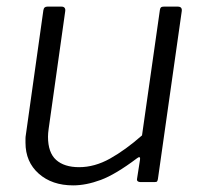

<svg xmlns="http://www.w3.org/2000/svg" viewBox="-20 -550 616 580"><path d="M201 10Q137 10 97 -25.5Q57 -61 57 -119Q57 -125 57 -131Q57 -137 58 -142L111 -519Q112 -525 115 -527.5Q118 -530 123 -530H166Q172 -530 175 -526.5Q178 -523 177 -516L127 -161Q126 -154 125.5 -148Q125 -142 125 -137Q125 -89 149.5 -67Q174 -45 219 -45Q266 -45 312.5 -71Q359 -97 409 -141L463 -520Q464 -526 466.5 -528Q469 -530 475 -530H517Q524 -530 527 -526.5Q530 -523 529 -516L457 -9Q456 -4 454.5 -2Q453 0 447 0H404Q399 0 396 -2.5Q393 -5 394 -10L403 -68Q404 -74 401.5 -75Q399 -76 394 -72Q329 -23 284.5 -6.5Q240 10 201 10Z"/></svg>

Font: Libre Franklin Light
Style: Italic
Weight: 300
Italic angle: -8°
Designer: Pablo Impallari, Rodrigo Fuenzalida, Nhung Nguyen
Foundry: Impallari Type
Version: Version 3.000